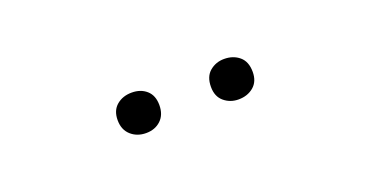

<svg xmlns="http://www.w3.org/2000/svg" viewBox="-21 -649 543 281"><g transform="rotate(-20 250.0 -508.5)"><path d="M178 -477Q164 -477 154.5 -485.5Q145 -494 145 -509Q145 -524 154.5 -532Q164 -540 178 -540Q192 -540 201 -532Q210 -524 210 -509Q210 -494 201 -485.5Q192 -477 178 -477ZM322 -477Q309 -477 299.5 -485Q290 -493 290 -508Q290 -524 299.5 -532Q309 -540 322 -540Q336 -540 345.5 -532Q355 -524 355 -508Q355 -493 345.5 -485Q336 -477 322 -477Z"/></g></svg>

Font: Rokkitt Light
Style: Regular
Weight: 300
Version: Version 3.103